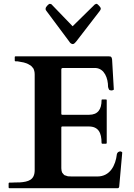

<svg xmlns="http://www.w3.org/2000/svg" viewBox="-20 -982 698 1002"><path d="M609 -192C599.1 -192 592.1 -186.2 590 -178C583.4 -119 554.5 -61 488 -61H355C348 -61 341 -62 334 -62C327 -64 322 -66 316 -68C312 -72 308 -76 304 -82C302 -87 300 -95 300 -104V-317C300 -320 302 -322 305 -322H443C494 -322 510 -288.8 510 -236C510 -235 510 -234 511 -234C512 -232 513 -232 514 -232H533C534 -232 534 -232 536 -233C536 -234 537 -235 537 -236V-459C537 -462 536 -463 533 -463H514C511 -463 510 -462 510 -459C510 -411.8 491.2 -383 445 -383H305C302 -383 300 -385 300 -388V-621C301 -625 303 -627 307 -627H481C524.9 -623 544 -574.8 544 -528C547.9 -516.3 547.5 -510 562 -510C564 -510 566 -510 570 -512C572 -512 574 -514 574 -515L565 -671C563.1 -684.2 560.9 -688 547 -688H61C59.3 -688 57 -686.9 57 -685V-666C57 -665 57 -664 58 -664C59 -662 60 -662 61 -662H71L104 -656C115 -653 124 -650 133 -644C142 -640 148 -633 154 -625C158 -617 161 -607 161 -594V-94C161 -43.1 128.6 -33.1 82 -30C68 -30 54 -30 40 -29H29C27 -29 26 -28 26 -27L25 -25V-4C25 -3 25 -2 26 -2C26 0 27 0 29 0H595C597 0 598 -1 600 -2C600 -4 601 -6 602 -7L618 -186C618 -188.1 611.6 -192 609 -192ZM473 -957 359 -845 251 -957C249.4 -960.1 243.7 -962 240 -962C234.4 -962 229.9 -954.6 226 -952C222.4 -947.2 218 -942.4 218 -937C218 -929 219.3 -929.5 223 -924L343 -763C344.5 -758.5 353.7 -752 359 -752C368.6 -752 373.8 -761.8 379 -767L500 -924C504 -929 506 -933 506 -937C506 -942.7 500.4 -947.4 497 -952C493.1 -954.6 488.7 -962 484 -962C482 -962 480 -962 478 -960C476 -960 474 -958 473 -957Z"/></svg>

Font: fbb
Style: Bold
Weight: 400
Designer: David J. Perry, Michael Sharpe
Version: Version 1.045